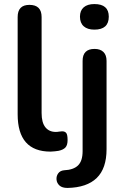

<svg xmlns="http://www.w3.org/2000/svg" viewBox="-20 -737 611 946"><path d="M229 10Q67 10 67 -174V-653Q67 -713 125 -713Q185 -713 185 -653V-180Q185 -133 203.5 -110Q222 -87 255 -87Q263 -87 271 -88.5Q279 -90 286 -90Q300 -90 306.5 -81.5Q313 -73 313 -47Q313 -22 302.5 -10.5Q292 1 269 6Q262 7 250.5 8.5Q239 10 229 10ZM313 189Q286 189 273 177Q260 165 258.5 148Q257 131 266.5 117.5Q276 104 295 102Q342 100 364.5 78Q387 56 387 8V-437Q387 -496 446 -496Q474 -496 489.5 -481Q505 -466 505 -437V-2Q505 93 456.5 140Q408 187 313 189ZM445 -591Q411 -591 392.5 -607.5Q374 -624 374 -655Q374 -685 392.5 -701Q411 -717 445 -717Q516 -717 516 -655Q516 -591 445 -591Z"/></svg>

Font: Chiron GoRound TC M
Style: Regular
Weight: 500
Designer: Ryoko NISHIZUKA 西塚涼子 (kana, bopomofo & ideographs); Paul D. Hunt (Latin, Greek & Cyrillic); Sandoll Communications 산돌커뮤니
Foundry: Adobe
Version: Version 1.000;hotconv 1.1.1;makeotfexe 2.6.0